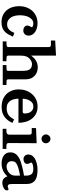

<svg xmlns="http://www.w3.org/2000/svg" viewBox="840 -1562 737 2457"><g transform="rotate(90 1208.5 -333.5)"><path d="M333.5 5.4Q304.7 15.6 265.6 15.6Q213.9 15.6 174.8 -2.4Q136.7 -20 111.1 -50.8Q85.4 -81.5 72 -122.6Q58.6 -163.6 58.6 -209.5Q58.6 -257.3 73.5 -300.3Q88.4 -343.3 116.5 -375.5Q144.5 -407.7 185.1 -426.3Q226.6 -445.3 279.3 -445.3Q305.2 -445.3 333 -438.5Q360.4 -432.1 383.3 -418Q406.2 -403.8 420.9 -381.8Q435.5 -360.4 435.5 -330.6Q435.5 -316.4 430.9 -304Q426.3 -291.5 417.7 -282.5Q409.2 -273.4 397.2 -268.3Q385.3 -263.2 370.6 -263.2Q360.4 -263.2 349.4 -266.1Q338.4 -269 329.1 -275.4Q319.8 -281.2 313.5 -290.5Q307.1 -299.8 307.1 -312.5Q307.1 -326.2 310.5 -335.4Q314 -344.7 318.4 -352.1Q322.3 -359.4 325.7 -364.3Q328.6 -368.7 328.6 -373Q328.6 -377 323.7 -380.4Q317.9 -383.8 310.1 -386.5Q302.2 -389.2 294.4 -390.4Q286.6 -391.6 282.7 -391.6Q251 -391.6 230.5 -374Q209.5 -356.4 197.3 -330.1Q184.6 -303.7 179.7 -273.9Q175.3 -244.1 175.3 -219.7Q175.3 -191.9 180.7 -163.1Q186.5 -133.8 200.2 -109.9Q213.9 -86.4 236.8 -71.3Q259.3 -56.2 293.9 -56.2Q315.9 -56.2 332 -63.5Q348.1 -70.8 360.8 -83.3Q373.5 -95.7 382.8 -111.8Q392.6 -128.4 400.4 -146L400.9 -147L401.4 -147.9L402.8 -147.5H403.8L446.3 -131.8L447.3 -131.3L448.7 -130.9L448.2 -129.4L447.8 -128.4Q434.1 -96.7 418.9 -69.8Q403.3 -43.5 382.6 -24.4Q361.8 -5.4 333.5 5.4Z M998.5 -57.1Q1000 -52.7 1007.8 -50.3Q1017.1 -48.8 1027.8 -48.3Q1038.6 -47.9 1049.3 -47.9H1067.9V0H812.5V-47.9H830.1Q834 -47.9 842.5 -48.1Q851.1 -48.3 859.9 -48.8Q868.7 -49.3 876 -50.3Q882.3 -52.2 883.3 -55.2Q885.7 -60.5 886.2 -67.9Q886.7 -75.7 886.7 -82.5V-259.8Q886.7 -282.7 883.3 -303.7Q879.9 -324.7 870.6 -340.3Q860.8 -356 844.2 -365.2Q827.6 -374.5 799.3 -374.5Q785.2 -374.5 772 -369.6Q758.8 -364.3 748 -356.9Q727.5 -343.3 716.3 -327.1Q705.1 -311 699.7 -292.5Q693.8 -273.4 692.9 -252.9Q691.4 -231.9 691.4 -210V-82Q691.4 -78.1 691.9 -73.2Q691.9 -68.8 692.9 -64Q693.8 -60.1 695.8 -56.2Q697.8 -53.2 701.7 -52.2V-51.8Q707.5 -49.8 714.8 -48.8Q722.7 -48.3 731 -47.9Q739.3 -47.4 747.1 -47.4Q755.4 -47.9 761.7 -47.9H764.2V0H509.8V-47.9H525.4Q529.8 -47.9 538.6 -48.1Q547.4 -48.3 556.2 -49.3Q564.9 -50.8 571.8 -53.2Q578.1 -55.7 579.6 -59.6Q582 -64.5 582.5 -71.8Q582.5 -79.1 582.5 -85V-576.7Q582.5 -588.4 581.5 -596.2Q580.6 -604 577.1 -608.4Q574.2 -612.8 567.4 -614.7Q560.1 -616.7 547.4 -616.7H499V-671.4L691.4 -681.6V-363.3Q703.1 -379.4 716.3 -393.1Q732.4 -409.7 751 -421.9Q770.5 -434.6 793.5 -441.4Q815.9 -448.2 840.8 -448.2Q868.7 -448.2 893.8 -440.4Q918.9 -432.6 939 -417.2Q959 -401.9 972.7 -380.1Q986.3 -358.4 991.7 -331.5Q995.1 -314 995.1 -296.4Q995.6 -278.3 995.6 -261.7V-83.5Q995.6 -77.1 995.6 -69.3Q996.1 -62.5 998.5 -57.6Z M1473.1 -21.5Q1423.8 14.2 1349.1 14.2Q1296.9 14.2 1254.9 -1.5Q1213.4 -17.6 1184.6 -46.6Q1155.8 -75.7 1139.9 -116.5Q1124 -157.2 1124 -207Q1124 -253.9 1139.2 -296.9Q1154.3 -339.8 1182.4 -373Q1210.4 -406.2 1251 -425.8Q1292 -445.8 1343.8 -445.8Q1397 -445.8 1436.5 -425.3Q1475.1 -404.8 1500.7 -370.8Q1526.4 -336.9 1538.6 -293.5Q1551.3 -250 1551.3 -203.6V-202.1V-201.2H1549.8H1548.8H1242.7Q1243.2 -173.8 1249 -147.9Q1254.9 -120.6 1269 -98.6Q1283.2 -77.1 1306.2 -63.7Q1329.1 -50.3 1362.8 -50.3Q1391.1 -50.3 1412.6 -56.2Q1434.1 -62 1450.7 -73.5Q1467.3 -85 1481 -102.5Q1494.6 -120.1 1507.8 -143.1L1508.3 -144L1508.8 -145.5L1509.8 -145L1510.7 -144.5L1550.3 -125.5L1551.3 -124.5L1552.7 -124L1552.2 -123L1551.8 -122.1Q1537.1 -89.4 1517.6 -64.2Q1498 -39.1 1473.1 -21.5ZM1411.6 -357.4Q1400.9 -373 1383.8 -382.6Q1366.7 -392.1 1342.8 -392.1Q1315.4 -392.1 1296.9 -378.4Q1278.3 -365.2 1266.6 -344.2Q1254.4 -323.7 1249 -299.3Q1243.7 -276.4 1243.2 -255.4H1398.9Q1408.2 -255.4 1415 -256.3Q1420.9 -257.3 1424.8 -259.8Q1428.7 -262.7 1430.2 -267.6Q1432.1 -272.9 1432.1 -282.2Q1432.1 -302.7 1427.2 -322.3Q1422.4 -342.3 1411.6 -357.4Z M1700.2 -553.2Q1700.2 -564.5 1704.8 -575Q1709.5 -585.4 1717 -593.5Q1724.6 -601.6 1734.9 -606.2Q1745.1 -610.8 1756.8 -610.8Q1768.6 -610.8 1778.8 -606Q1789.1 -601.1 1796.6 -593.3Q1804.2 -585.4 1808.8 -574.7Q1813.5 -564 1813.5 -552.7Q1813.5 -541 1808.8 -530.5Q1804.2 -520 1796.6 -512.5Q1789.1 -504.9 1778.8 -500.5Q1768.6 -496.1 1756.8 -496.1Q1745.1 -496.1 1734.9 -500.7Q1724.6 -505.4 1717 -512.9Q1709.5 -520.5 1704.8 -531Q1700.2 -541.5 1700.2 -553.2ZM1811.5 -67.9Q1810.5 -77.1 1810.5 -82Q1810.5 -82 1812.5 -434.1L1619.6 -426.3L1617.7 -371.1H1668.9Q1669.4 -371.1 1688.5 -369.1Q1693.8 -368.2 1697.8 -362.8Q1701.2 -358.4 1702.1 -350.6Q1703.1 -342.8 1703.1 -331.5Q1703.1 -331.5 1703.1 -83.5Q1703.1 -47.9 1659.7 -46.9Q1659.7 -46.9 1628.4 -46.9V1H1885.7V-46.9H1866.7Q1856 -46.9 1844.7 -47.4Q1813.5 -47.4 1811.5 -67.9Z M2379.9 -9.3Q2365.2 -2 2349.6 1.7Q2334 5.4 2323.2 5.4Q2286.1 5.4 2265.6 -12.7Q2246.6 -29.3 2235.8 -59.6Q2204.1 -22.9 2163.6 -4.4Q2122.1 14.6 2071.3 14.6Q2044.4 14.6 2019.5 8.3Q1994.1 2.4 1974.1 -10.7Q1954.1 -24.4 1941.9 -45.7Q1929.7 -66.9 1929.7 -96.7Q1929.7 -134.3 1947.8 -161.1Q1965.3 -188 1996.6 -206.5Q2018.6 -219.7 2047.9 -230Q2077.6 -240.2 2109.4 -248Q2141.1 -255.9 2172.4 -262.2Q2202.6 -268.1 2227.5 -272V-301.3Q2227.5 -344.2 2209 -367.7Q2189.9 -391.1 2143.6 -391.1Q2136.2 -391.1 2121.6 -390.1Q2107.4 -389.2 2093.3 -386.2Q2079.6 -382.8 2069.3 -377Q2060.5 -371.6 2059.6 -362.8Q2064.9 -350.6 2070.8 -338.9Q2077.6 -325.7 2077.6 -311.5Q2077.6 -299.3 2071.8 -291Q2065.9 -282.2 2057.6 -276.9Q2048.8 -271 2038.3 -268.3Q2027.8 -265.6 2018.1 -265.6Q1990.7 -265.6 1973.9 -282.7Q1957 -299.8 1957 -327.1Q1957 -349.6 1966.8 -367.2Q1976.1 -384.8 1991.5 -397.9Q2006.8 -411.1 2026.9 -420.4Q2046.9 -429.2 2068.6 -434.8Q2090.3 -440.4 2111.3 -442.9Q2132.3 -445.3 2150.4 -445.3Q2190.9 -445.3 2225.1 -439Q2258.8 -433.1 2283.7 -417Q2308.1 -400.4 2321.8 -372.1Q2335 -343.8 2335 -299.3V-120.6Q2335 -112.3 2335.4 -102.1Q2335.9 -92.3 2338.9 -83.5Q2341.3 -74.7 2347.7 -69.3Q2353.5 -64 2364.3 -64Q2373.5 -64 2381.8 -68.4Q2391.1 -73.7 2401.4 -73.7Q2411.6 -73.7 2414.1 -65.9Q2416.5 -59.1 2416.5 -52.2Q2416.5 -38.1 2405.8 -26.9Q2395 -16.6 2379.9 -9.3ZM2227.1 -151.9Q2227.5 -161.6 2227.5 -171.4V-221.2Q2211.4 -218.3 2188.5 -213.9Q2163.1 -209 2137.2 -201.7Q2111.3 -194.3 2089.4 -184.1Q2067.4 -174.3 2057.1 -161.6Q2049.3 -151.9 2045.9 -139.2Q2042.5 -126.5 2042.5 -114.3Q2042.5 -100.1 2047.4 -88.1Q2052.2 -76.2 2061.3 -67.6Q2070.3 -59.1 2082.5 -54.2Q2094.7 -49.3 2108.9 -49.3Q2127.9 -49.3 2146.5 -55.4Q2165 -61.5 2180.9 -72.8Q2196.8 -84 2208.3 -99.1Q2219.7 -114.3 2224.1 -132.8Q2226.6 -142.6 2227.1 -151.9Z"/></g></svg>

Font: RIT Rachana
Style: Bold
Weight: 700
Designer: Hussain KH
Version: 1.5.2